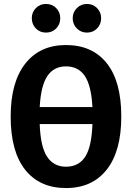

<svg xmlns="http://www.w3.org/2000/svg" viewBox="-20 -936 669 972"><path d="M594 -346Q594 -171 520.5 -77.5Q447 16 314 16Q181 16 107.5 -76.5Q34 -169 34 -346Q34 -520 108 -614Q182 -708 314 -708Q447 -708 520.5 -616Q594 -524 594 -346ZM181 -394H448Q442 -504 409 -552Q376 -600 314 -600Q253 -600 220 -551.5Q187 -503 181 -394ZM448 -308H181Q185 -193 218.5 -142.5Q252 -92 314 -92Q378 -92 411 -142Q444 -192 448 -308ZM285 -844Q285 -813 264.5 -792Q244 -771 213 -771Q182 -771 161.5 -792Q141 -813 141 -844Q141 -874 161.5 -895Q182 -916 213 -916Q244 -916 264.5 -895Q285 -874 285 -844ZM492 -844Q492 -813 471.5 -792Q451 -771 420 -771Q390 -771 369 -792Q348 -813 348 -844Q348 -874 369 -895Q390 -916 420 -916Q451 -916 471.5 -895Q492 -874 492 -844Z"/></svg>

Font: Fira Sans Condensed SemiBold
Style: Regular
Weight: 600
Width: 3
Designer: bBox Type GmbH & Carrois Corporate GbR & Edenspiekermann AG
Foundry: bBox Type GmbH & Carrois Corporate GbR & Edenspiekermann AG
Version: Version 4.301